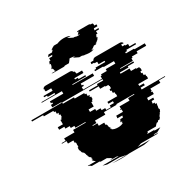

<svg xmlns="http://www.w3.org/2000/svg" viewBox="-334 -1131 1360 1348"><g transform="rotate(-30 345.5 -457.5)"><path d="M641 -339H829V-334H778V-314H697V-294H690V-289H699V-269H644V-264Q644 -260 643.5 -256.5Q643 -253 643 -249H683Q683 -245 682.5 -241.5Q682 -238 682 -234H661L658 -214H674Q673 -212 673 -209Q673 -206 672 -204H684Q683 -199 682 -194Q681 -189 680 -184H681Q680 -179 679 -174Q678 -169 676 -164H680Q680 -163 678 -159H683Q681 -154 679 -149Q677 -144 675 -139H672L664 -124H662L653 -109H656Q653 -105 650 -101.5Q647 -98 645 -94H633Q629 -88 625 -84H616L601 -69H603L597 -64H531L525 -59H531L518 -49H579L571 -44H622Q613 -39 604 -34Q595 -29 585 -24H565Q562 -23 559 -22Q556 -21 553 -19H592Q588 -18 585 -17Q582 -16 579 -14H447Q440 -11 431.5 -8.5Q423 -6 414 -4H515Q502 -1 488.5 1.5Q475 4 461 6H340Q324 8 306.5 9Q289 10 272 10Q254 10 237 9Q220 8 203 6H324Q310 4 296.5 1.5Q283 -1 270 -4H169Q160 -6 152 -8.5Q144 -11 136 -14H267Q264 -16 260.5 -17Q257 -18 254 -19H215L204 -24H225Q215 -29 206 -34Q197 -39 188 -44H138Q136 -46 134.5 -47Q133 -48 131 -49H70Q66 -51 63 -54Q60 -57 57 -59H51L45 -64H111L105 -69H104L89 -84H99L90 -94H101L91 -109H88L79 -124H81Q79 -128 77.5 -131.5Q76 -135 74 -139H76Q74 -144 72 -149Q70 -154 68 -159H64L62 -164H58Q54 -173 52 -184H50Q49 -189 48 -194Q47 -199 46 -204H51Q50 -206 50 -209Q50 -212 49 -214H56L54 -234H56Q55 -238 55 -241.5Q55 -245 55 -249H47V-269H3V-289H-34V-294H-2V-314H82V-334H185V-339H104V-354H75V-369H40V-384H-2V-404H40V-439H51V-449H56V-454H59V-474H50V-484H55V-489H40V-509H29V-519H-48V-529H-138V-539H108V-544H35V-564H52V-574H41V-589H150V-609H-13V-614H99V-624H44V-634H21V-644H95V-664H51V-669H49V-673Q49 -681 51 -684H45Q52 -700 70 -700H266Q283 -700 290 -684H296Q299 -680 299 -673V-669H301V-664H345V-644H271V-634H294V-624H349V-614H237V-609H400V-589H291V-574H302V-564H285V-544H438V-564H447V-574H494V-589H572V-609H488V-614H422V-624H437V-634H516V-644H468V-664H446V-669H425V-673Q425 -681 427 -684H449Q456 -700 474 -700H670Q688 -700 695 -684H672Q675 -680 675 -673V-669H696V-664H718V-644H766V-634H687V-624H672V-614H738V-609H822V-589H744V-574H697V-564H688V-544H584V-539H689V-529H638V-519H568V-509H641V-489H681V-484H705V-474H709V-454H697V-449H696V-439H704V-419H716V-404H719V-384H639V-369H675V-354H641ZM325 -354H354V-339H391V-354H425V-369H389V-384H469V-404H466V-419H454V-439H446V-449H447V-454H459V-474H455V-484H431V-489H391V-509H318V-519H388V-529H439V-539H112V-529H202V-519H279V-509H290V-489H305V-484H300V-474H309V-454H306V-449H301V-439H290V-404H248V-384H290V-369H325ZM528 -334H579V-339H435V-334H332V-314H248V-294H216V-289H253V-269H297V-268Q297 -263 297 -258.5Q297 -254 298 -249H306L309 -234H308Q310 -224 319 -214H312Q316 -208 322 -204H317Q334 -191 365 -191Q395 -191 412 -204H401Q407 -208 411 -214H396Q402 -222 407 -234H428Q430 -238 430.5 -241.5Q431 -245 432 -249H392Q393 -254 393.5 -258.5Q394 -263 394 -268V-269H449V-289H440V-294H447V-314H528ZM565 -879 562 -864H595L592 -854H568Q568 -853 567.5 -852Q567 -851 567 -849H570L567 -839H570Q568 -835 568 -834H558L549 -814H557Q554 -809 551 -804Q548 -799 544 -794H541L532 -784H527Q526 -783 525 -782Q524 -781 522 -779H528L522 -774H505Q491 -761 472 -754H493Q489 -753 485.5 -751.5Q482 -750 478 -749H484Q471 -745 450 -745Q441 -745 433 -746.5Q425 -748 418 -749H411Q403 -751 396 -754H375Q363 -759 353.5 -764.5Q344 -770 334 -774H352Q348 -776 345 -777Q342 -778 338 -779H332Q328 -780 324.5 -780.5Q321 -781 317 -781Q313 -781 310 -780.5Q307 -780 304 -779H313Q309 -778 305 -774H308Q303 -770 299 -764Q295 -758 290 -754H258Q252 -750 246 -750H162Q155 -750 150 -754H183Q176 -759 176 -768V-774H173V-779H164V-784H170Q170 -786 170 -789Q170 -792 171 -794H174Q175 -799 176 -804Q177 -809 178 -814H170Q173 -825 177 -834H187Q187 -836 187.5 -837Q188 -838 188 -839H185Q187 -841 188 -844Q189 -847 190 -849H187Q187 -850 189 -854H213L219 -864H186Q188 -868 191 -871.5Q194 -875 197 -879H226Q229 -883 232.5 -886.5Q236 -890 240 -894H230Q237 -900 244.5 -905Q252 -910 261 -914H291Q316 -925 346 -925Q363 -925 375.5 -922Q388 -919 398 -914H368Q379 -909 388.5 -903.5Q398 -898 408 -894H418Q430 -889 443 -889Q453 -889 460 -894H442Q448 -898 452.5 -904Q457 -910 461 -914H447Q452 -920 461 -920H545Q555 -920 559 -914H573Q578 -909 578 -901V-894H595Q595 -890 595 -886.5Q595 -883 594 -879Z"/></g></svg>

Font: Rubik Glitch
Style: Regular
Weight: 400
Designer: Hubert and Fischer, NaN
Foundry: Hubert and Fischer, NaN
Version: Version 2.200